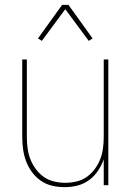

<svg xmlns="http://www.w3.org/2000/svg" viewBox="-20 -766 540 794"><path d="M247 8Q221 8 195.5 2Q170 -4 149 -18.5Q128 -33 112.5 -54Q97 -75 88 -99Q79 -123 75.5 -148.5Q72 -174 72 -200V-520H91V-200Q91 -177 94 -153.5Q97 -130 105.5 -108Q114 -86 128 -67Q142 -48 161 -34.5Q180 -21 203.5 -15.5Q227 -10 250 -10Q273 -10 296.5 -15.5Q320 -21 339 -34.5Q358 -48 372 -67Q386 -86 394.5 -108Q403 -130 406 -153.5Q409 -177 409 -200V-520H428V0H409V-107Q400 -82 385 -59.5Q370 -37 348 -21Q326 -5 300 1.5Q274 8 247 8ZM153 -597 137 -607 237 -746H263L363 -607L347 -597L250 -728Z"/></svg>

Font: Iosevka Term Curly Thin
Style: Regular
Weight: 100
Designer: Belleve Invis
Foundry: Belleve Invis
Version: Version 32.3.0